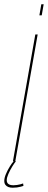

<svg xmlns="http://www.w3.org/2000/svg" viewBox="-48 -753 224 897"><path d="M145 -733 136 -681.5H147L156 -733ZM12.5 0H23.5L128 -592H117ZM11.5 124Q21 124 31 122.8Q41 121.5 49 119.2Q57 117 61.5 115.5L60 104Q55 106 47.5 108Q40 110 31.5 111.2Q23 112.5 15 112.5Q-1 112.5 -8.8 106.5Q-16.5 100.5 -16.5 89Q-16.5 77 -8.8 59.5Q-1 42 9.2 25.2Q19.5 8.5 26.5 0H16Q8 8.5 -2.2 25Q-12.5 41.5 -20.2 59.8Q-28 78 -28 92Q-28 103.5 -22.8 110.5Q-17.5 117.5 -8.8 120.8Q0 124 11.5 124Z"/></svg>

Font: Anybody Thin
Style: Italic
Weight: 100
Italic angle: -10°
Designer: Tyler Finck
Foundry: Etcetera Type Company
Version: Version 1.114;gftools[0.9.25]